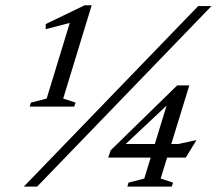

<svg xmlns="http://www.w3.org/2000/svg" viewBox="-20 -694 806 714"><path d="M153.5 -327.5 250 -643 256 -613 150 -585.5V-604.5L295 -674.5H321L215 -327.5L261 -312.5L256 -297.5H90.5L95 -312.5ZM68.5 0 717 -671.5H766.5L118 0ZM613 -345.5 636 -335.5 432 -144 430 -158.5H642.5L710.5 -173L671 -108H382.5L391.5 -135L639 -376.5H684L577.5 -30L623.5 -15L618.5 0H453.5L458 -15L516.5 -30Z"/></svg>

Font: Newsreader 20pt
Style: Italic
Weight: 400
Italic angle: -17°
Version: Version 1.003